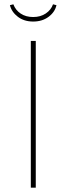

<svg xmlns="http://www.w3.org/2000/svg" viewBox="-20 -871 308 891"><path d="M146 0H123V-681H146ZM26 -847 42 -851Q52 -824 76 -808Q100 -792 134 -792Q168 -792 192.5 -808.5Q217 -825 226 -851L242 -847Q235 -815 205.5 -793Q176 -771 134 -771Q92 -771 63 -793Q34 -815 26 -847Z"/></svg>

Font: Fira Sans Thin
Style: Regular
Weight: 100
Designer: bBox Type GmbH & Carrois Corporate GbR & Edenspiekermann AG
Foundry: bBox Type GmbH & Carrois Corporate GbR & Edenspiekermann AG
Version: Version 4.301